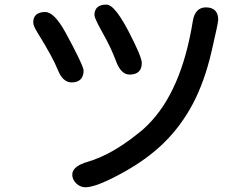

<svg xmlns="http://www.w3.org/2000/svg" viewBox="-20 -728 1040 812"><path d="M850.6 -696.8Q876.5 -696.8 889.6 -683.6Q902.8 -670.4 902.8 -644.5Q902.8 -630.4 873.8 -506.6Q844.7 -382.8 796.4 -290.5Q747.6 -197.8 675.3 -126Q603 -54.2 494.6 4.9Q386.2 64 341.8 64Q318.8 64 302.2 47.4Q285.6 30.8 285.6 10.7Q285.6 -25.4 353 -44.4Q450.7 -73.2 560.1 -160.6Q578.1 -174.3 588.1 -183.6Q598.1 -192.9 605.5 -200.2Q747.6 -341.8 795.4 -638.7Q800.3 -668.5 814.5 -682.6Q828.6 -696.8 850.6 -696.8ZM384.3 -687Q395 -708.5 430.2 -708.5Q443.8 -708.5 460.9 -691.4Q486.8 -665.5 522.5 -597.7Q553.7 -537.6 566.7 -505.9Q579.6 -474.1 579.6 -461.9Q579.6 -431.6 559.6 -419.9Q547.4 -412.6 528.3 -412.6Q491.2 -412.6 470.2 -470.7Q450.2 -524.9 415 -587.4Q382.8 -644.5 379.9 -660.6Q379.4 -663.1 379.4 -667Q379.4 -677.7 384.3 -687ZM170.9 -677.2Q190.4 -677.2 211.9 -655.5Q233.4 -633.8 258.8 -587.4Q325.7 -463.9 332.5 -435.5Q333.5 -432.1 333.5 -429.7Q333.5 -405.3 320.6 -392.3Q307.6 -379.4 282.2 -379.4Q262.7 -379.9 247.6 -394.5Q233.9 -408.2 223.6 -434.6Q203.1 -485.8 141.1 -585.9Q130.9 -602.1 125.7 -613.5Q120.6 -625 120.6 -633.8Q120.6 -653.3 131.8 -664.6Q144.5 -677.2 170.9 -677.2Z"/></svg>

Font: YuPearl-Medium
Style: Medium
Weight: 500
Designer: Max Yao
Foundry: Max-Everyday
Version: Version 1.011; ttfautohint (v1.8.3)